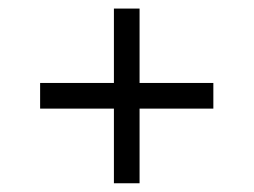

<svg xmlns="http://www.w3.org/2000/svg" viewBox="-20 -557 589 446"><path d="M304.2 -304.7V-131.3H244.6V-304.7H73.2V-364.3H244.6V-537.1H304.2V-364.3H475.6V-304.7Z"/></svg>

Font: Crushed
Style: Regular
Weight: 400
Width: 3
Designer: Astigmatic (AOETI)
Foundry: Astigmatic (AOETI)
Version: Version 001.001